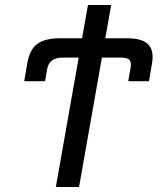

<svg xmlns="http://www.w3.org/2000/svg" viewBox="-20 -745 640 765"><path d="M293.5 -515.5H229.5Q176 -515.5 168 -470L159.5 -421.5H76.5L89 -494.5Q95.5 -529.5 110 -550.8Q124.5 -572 151 -582.2Q177.5 -592.5 219.5 -592.5H307L330.5 -725H423L399.5 -592.5H486Q539 -592.5 563.5 -574.2Q588 -556 588 -518.5Q588 -504.5 585 -488.5L573.5 -421.5H491L500.5 -476Q501.5 -480.5 501.5 -488.5Q501.5 -504 491.8 -509.8Q482 -515.5 459 -515.5H386L295 0H202.5Z"/></svg>

Font: JuliaMono
Style: Italic
Weight: 400
Italic angle: -9°
Monospace: yes
Designer: cormullion
Foundry: corm
Version: Version 0.057; ttfautohint (v1.8.4)